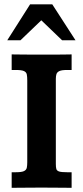

<svg xmlns="http://www.w3.org/2000/svg" viewBox="-20 -895 394 915"><path d="M35.6 0V-74.2H56.2Q83 -74.2 94.2 -79.6Q105.5 -85 107.7 -95.7Q109.9 -106.4 109.9 -122.1V-511.7Q109.9 -529.3 107.7 -540.3Q105.5 -551.3 94 -556.4Q82.5 -561.5 56.2 -561.5H35.6V-635.7Q72.3 -635.3 98.1 -635Q124 -634.8 148.4 -634.8Q193.8 -634.8 223.9 -634.8Q253.9 -634.8 276.4 -635Q298.8 -635.3 321.3 -635.7V-561.5H299.3Q274.4 -561.5 263.2 -556.4Q252 -551.3 249 -541.7Q246.1 -532.2 246.1 -519.5V-113.8Q246.1 -98.1 248.5 -89.6Q251 -81.1 262.2 -77.6Q273.4 -74.2 299.3 -74.2H321.3V0Q287.1 0 255.1 -0.5Q223.1 -1 176.8 -1Q133.8 -1 101.1 -0.5Q68.4 0 35.6 0ZM14.6 -703.1 123.5 -874.5H229L339.8 -703.1H275.9L176.8 -798.3L77.6 -703.1Z"/></svg>

Font: Kameron SemiBold
Style: Regular
Weight: 600
Designer: Vernon Adams
Foundry: Vernon Adams
Version: Version 1.100